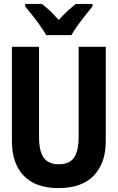

<svg xmlns="http://www.w3.org/2000/svg" viewBox="-20 -954 603 984"><path d="M279 10Q163 10 102 -53Q41 -116 41 -231V-714H180V-255Q180 -177 205 -144.5Q230 -112 281 -112Q335 -112 359 -145.5Q383 -179 383 -256V-714H522V-229Q522 -119 461 -54.5Q400 10 279 10ZM217 -774Q205 -795 186 -822Q167 -849 146 -875.5Q125 -902 109 -921V-934H194Q215 -919 236.5 -898Q258 -877 281 -852Q305 -878 326 -897.5Q347 -917 369 -934H454V-921Q438 -902 417.5 -876Q397 -850 377.5 -823Q358 -796 346 -774Z"/></svg>

Font: Noto Sans Mono SemiCondensed
Style: Bold
Weight: 700
Width: 4
Designer: Monotype Design Team
Foundry: Monotype Imaging Inc.
Version: Version 2.014